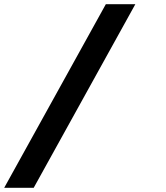

<svg xmlns="http://www.w3.org/2000/svg" viewBox="-20 -895 790 915"><path d="M484.4 -875H625L140.6 0H0Z"/></svg>

Font: CraftyPE
Style: Regular
Weight: 400
Designer: Erek Butcher
Foundry: Haunted Coop
Version: Version 0.018;April 4, 2024;FontCreator 15.0.0.2962 64-bit